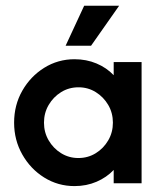

<svg xmlns="http://www.w3.org/2000/svg" viewBox="-20 -630 557 660"><path d="M236.1 9.7Q179.2 9.7 131.9 -19.8Q84.7 -49.3 56.6 -99Q28.5 -148.6 28.5 -208.3Q28.5 -268.8 56.6 -318.1Q84.7 -367.4 131.9 -396.9Q179.2 -426.4 236.1 -426.4Q277.1 -426.4 311.8 -411.8Q346.5 -397.2 370.8 -371.5V-416.7H466.7V0H370.8V-45.8Q346.5 -20.1 311.8 -5.2Q277.1 9.7 236.1 9.7ZM249.3 -86.8Q282.6 -86.8 309.4 -103.5Q336.1 -120.1 352.1 -147.6Q368.1 -175 368.1 -208.3Q368.1 -241.7 352.1 -269.1Q336.1 -296.5 309.4 -313.2Q282.6 -329.9 250 -329.9Q216.7 -329.9 189.9 -313.2Q163.2 -296.5 147.2 -269.1Q131.2 -241.7 131.2 -208.3Q131.2 -175 147.2 -147.6Q163.2 -120.1 189.9 -103.5Q216.7 -86.8 249.3 -86.8ZM205.6 -472.9 269.4 -610.4H389.6L293.1 -472.9Z"/></svg>

Font: Afacad SemiBold
Style: Regular
Weight: 600
Designer: Kristian Moeller
Foundry: Dicotype
Version: Version 1.000